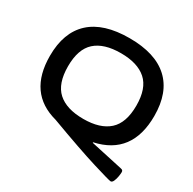

<svg xmlns="http://www.w3.org/2000/svg" viewBox="-184 -896 1246 1241"><g transform="rotate(30 438.5 -275.5)"><path d="M794 156Q782 156 653 116.5Q524 77 287 -11Q49 -74 49 -351Q49 -526 147.5 -616.5Q246 -707 439 -707Q631 -707 729.5 -616.5Q828 -526 828 -351Q828 -62 570 -6V-2L808 50Q820 52 823.5 57Q827 62 827 69Q827 81 823.5 102Q820 123 812.5 139.5Q805 156 794 156ZM439 -105Q564 -105 629 -163.5Q694 -222 694 -351Q694 -479 629 -537Q564 -595 439 -595Q313 -595 248.5 -537Q184 -479 184 -351Q184 -222 248.5 -163.5Q313 -105 439 -105Z"/></g></svg>

Font: Asap Expanded SemiBold
Style: Regular
Weight: 600
Width: 7
Designer: Pablo Cosgaya
Foundry: Omnibus-Type
Version: Version 3.001; ttfautohint (v1.8.4.7-5d5b)